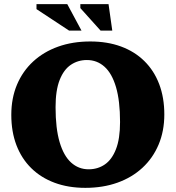

<svg xmlns="http://www.w3.org/2000/svg" viewBox="-20 -891 847 926"><path d="M415.5 -691Q497.5 -691 563.5 -666.8Q629.5 -642.5 676.2 -596.5Q723 -550.5 747.8 -485.2Q772.5 -420 772.5 -339Q772.5 -259 745 -193.8Q717.5 -128.5 667 -81.8Q616.5 -35 546.5 -10Q476.5 15 391.5 15Q309.5 15 243.5 -9.5Q177.5 -34 130.8 -80Q84 -126 59.2 -191Q34.5 -256 34.5 -337Q34.5 -417.5 62 -482.8Q89.5 -548 140 -594.5Q190.5 -641 260.2 -666Q330 -691 415.5 -691ZM407.5 -74.5Q451.5 -74.5 485.5 -97.8Q519.5 -121 539.2 -171.2Q559 -221.5 559 -302.5Q559 -404.5 539.5 -470.8Q520 -537 484 -569.2Q448 -601.5 399 -601.5Q356 -601.5 321.8 -578.5Q287.5 -555.5 267.8 -505.5Q248 -455.5 248 -374Q248 -272 267.5 -205.8Q287 -139.5 323 -107Q359 -74.5 407.5 -74.5ZM373 -743.5H313L156 -847V-871H304.5ZM521.5 -743.5H465L367.5 -852V-871H503.5Z"/></svg>

Font: Newsreader 16pt 16pt ExtraBold
Style: Regular
Weight: 800
Version: Version 1.003